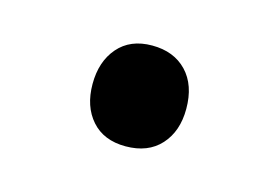

<svg xmlns="http://www.w3.org/2000/svg" viewBox="-39 -444 419 289"><g transform="rotate(15 170.5 -299.5)"><path d="M98 -299Q98 -334 117 -356Q136 -378 170 -378Q204 -378 224 -357Q244 -336 244 -299Q244 -264 224.5 -242.5Q205 -221 170 -221Q136 -221 117 -242.5Q98 -264 98 -299Z"/></g></svg>

Font: Andada Pro
Style: Bold
Weight: 700
Designer: Carolina Giovagnoli
Foundry: Huerta Tipografica
Version: Version 3.005; ttfautohint (v1.8.4)